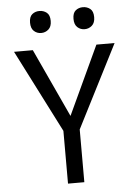

<svg xmlns="http://www.w3.org/2000/svg" viewBox="-60 -962 721 1008"><g transform="rotate(-5 300.0 -458.0)"><path d="M257 0V-278L35 -714H134L301 -353L469 -714H565L343 -278V0ZM415 -800Q393 -800 377 -814.5Q361 -829 361 -859Q361 -890 377 -903Q393 -916 415 -916Q437 -916 453.5 -903Q470 -890 470 -859Q470 -829 453.5 -814.5Q437 -800 415 -800ZM186 -800Q164 -800 148 -814.5Q132 -829 132 -859Q132 -890 148 -903Q164 -916 186 -916Q208 -916 224.5 -903Q241 -890 241 -859Q241 -829 224.5 -814.5Q208 -800 186 -800Z"/></g></svg>

Font: Noto Sans Mono
Style: Regular
Weight: 400
Designer: Monotype Design Team
Foundry: Monotype Imaging Inc.
Version: Version 2.014